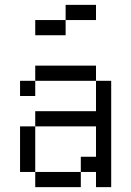

<svg xmlns="http://www.w3.org/2000/svg" viewBox="-20 -770 540 790"><path d="M375 -687.5H250V-750H375ZM62.5 -250H125V-62.5H62.5ZM62.5 -437.5H125V-375H62.5ZM125 -62.5H312.5V0H125ZM125 -312.5H375V-437.5H437.5V0H375V-62.5H312.5V-125H375V-250H125ZM125 -500H375V-437.5H125ZM125 -687.5H250V-625H125Z"/></svg>

Font: ChillBitmapSE 16px
Style: Regular
Weight: 400
Designer: Designed by Warren2060
Foundry: ChillType
Version: Version 1.000